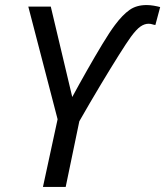

<svg xmlns="http://www.w3.org/2000/svg" viewBox="-20 -740 654 760"><path d="M150 0 208 -268 92 -714H181L266 -356Q293 -406 324.5 -461.5Q356 -517 385 -565Q414 -613 435 -641Q465 -681 492.5 -700.5Q520 -720 560 -720Q574 -720 588.5 -717.5Q603 -715 614 -712L595 -641Q588 -642 582 -644Q576 -646 568 -646Q552 -646 536 -635Q520 -624 498 -594Q482 -572 450.5 -522Q419 -472 378.5 -404.5Q338 -337 294 -260L240 0Z"/></svg>

Font: BC Sans
Style: Italic
Weight: 400
Italic angle: -12°
Designer: Monotype Design Team
Designer: Province of B.C.
Foundry: Monotype Imaging Inc.
Version: Version 2.000;GOOG;noto-source:20170915:90ef993387c0